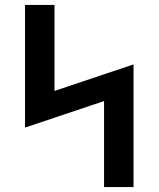

<svg xmlns="http://www.w3.org/2000/svg" viewBox="-20 -755 640 775"><path d="M400 0V-347L81 -240V-735H200V-388L519 -495V0Z"/></svg>

Font: Iosevka Extended
Style: Bold
Weight: 700
Width: 7
Monospace: yes
Designer: Belleve Invis
Foundry: Belleve Invis
Version: Version 32.5.0; ttfautohint (v1.8.4)